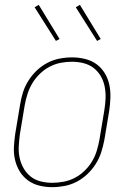

<svg xmlns="http://www.w3.org/2000/svg" viewBox="-20 -765 540 793"><path d="M195 8Q168 8 142 1.5Q116 -5 95.5 -20Q75 -35 61.5 -57Q48 -79 42 -105Q36 -131 37.5 -158.5Q39 -186 43 -213L63 -333Q67 -359 75 -384Q83 -409 97.5 -432Q112 -455 132 -474Q152 -493 176 -505.5Q200 -518 226 -523Q252 -528 278 -528Q305 -528 331.5 -521.5Q358 -515 378.5 -500Q399 -485 412.5 -463Q426 -441 431.5 -415Q437 -389 436 -361.5Q435 -334 431 -307L411 -187Q406 -161 398 -136Q390 -111 375.5 -88Q361 -65 341 -46Q321 -27 297 -14.5Q273 -2 247 3Q221 8 195 8ZM196 -10Q219 -10 243 -14.5Q267 -19 289 -30.5Q311 -42 329.5 -60Q348 -78 360.5 -99Q373 -120 380 -143.5Q387 -167 391 -190L411 -310Q415 -334 416 -358.5Q417 -383 412.5 -406.5Q408 -430 396.5 -450Q385 -470 367 -484Q349 -498 325.5 -504Q302 -510 277 -510Q254 -510 230.5 -505.5Q207 -501 185 -489.5Q163 -478 144.5 -460Q126 -442 113.5 -421Q101 -400 93.5 -376.5Q86 -353 82 -330L62 -210Q59 -186 57.5 -161.5Q56 -137 61 -113.5Q66 -90 77.5 -70Q89 -50 106.5 -36Q124 -22 147.5 -16Q171 -10 196 -10ZM381 -596 293 -735 310 -745 396 -604ZM211 -596 123 -735 140 -745 226 -604Z"/></svg>

Font: Iosevka Thin Oblique
Style: Regular
Weight: 100
Italic angle: -9°
Monospace: yes
Designer: Belleve Invis
Foundry: Belleve Invis
Version: Version 32.5.0; ttfautohint (v1.8.4)